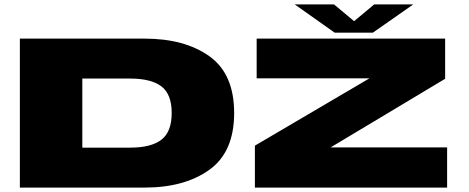

<svg xmlns="http://www.w3.org/2000/svg" viewBox="-20 -850 2123 870"><path d="M70 0H635Q816 0 928.5 -80.5Q1041 -161 1041 -338Q1041 -515 929 -595Q817 -675 635 -675H70ZM353 -181V-494H570Q665 -494 711.5 -458.5Q758 -423 758 -338Q758 -253 711.5 -217Q665 -181 570 -181ZM1135 0H2006V-182H1478L1997 -493V-675H1143V-495H1654L1135 -190ZM1496.5 -702H1669.5L1852.5 -830H1675.5L1584.5 -754L1493.5 -830H1315.5Z"/></svg>

Font: Anybody ExtraExpanded Black
Style: Regular
Weight: 900
Width: 8
Version: Version 1.113;gftools[0.9.25]